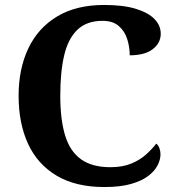

<svg xmlns="http://www.w3.org/2000/svg" viewBox="-20 -744 708 774"><path d="M401 10Q285 10 208 -36Q131 -82 93 -164.5Q55 -247 55 -358Q55 -466 94 -548.5Q133 -631 210 -677.5Q287 -724 400 -724Q477 -724 527.5 -708.5Q578 -693 603 -667Q628 -641 628 -608Q628 -571 596 -546Q564 -521 503 -521Q503 -554 493 -586Q483 -618 459 -639Q435 -660 393 -660Q330 -660 292.5 -624.5Q255 -589 239 -522Q223 -455 223 -358Q223 -262 242.5 -198Q262 -134 306.5 -102Q351 -70 425 -70Q474 -70 509 -84.5Q544 -99 568.5 -121Q593 -143 610 -165Q618 -159 622.5 -147Q627 -135 627 -122Q627 -101 615.5 -78Q604 -55 578 -35Q552 -15 508.5 -2.5Q465 10 401 10Z"/></svg>

Font: Noto Serif Gujarati
Style: Bold
Weight: 700
Version: Version 2.102